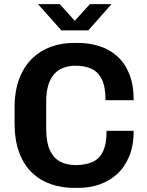

<svg xmlns="http://www.w3.org/2000/svg" viewBox="-20 -905 715 935"><path d="M342 10Q281 10 228.5 -8Q176 -26 136 -64Q96 -102 73.5 -162Q51 -222 51 -307V-380Q51 -462 74 -522Q97 -582 137 -620.5Q177 -659 229 -677.5Q281 -696 340 -696H358Q414 -696 463.5 -680.5Q513 -665 550.5 -631.5Q588 -598 609.5 -545Q631 -492 631 -417H494Q494 -483 475.5 -519.5Q457 -556 424.5 -570.5Q392 -585 348 -585Q317 -585 290.5 -575.5Q264 -566 245 -545.5Q226 -525 215.5 -491.5Q205 -458 205 -410V-276Q205 -212 223 -173.5Q241 -135 273 -118Q305 -101 348 -101Q395 -101 429 -115.5Q463 -130 481 -166.5Q499 -203 499 -268H631Q631 -197 609.5 -144.5Q588 -92 551 -58Q514 -24 465 -7Q416 10 360 10ZM279 -757 165 -885H271L361 -785H327L418 -885H523L410 -757Z"/></svg>

Font: Chivo Medium SemiBold
Style: Regular
Weight: 600
Version: Version 2.002